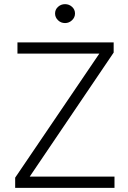

<svg xmlns="http://www.w3.org/2000/svg" viewBox="-20 -904 618 924"><path d="M53 0V-49L458 -646H64V-700H527V-651L123 -54H531V0ZM293 -793Q273 -793 259 -806.8Q245 -820.5 245 -839Q245 -858 259.2 -871Q273.5 -884 293 -884Q312.5 -884 326.8 -871Q341 -858 341 -839Q341 -820.5 326.8 -806.8Q312.5 -793 293 -793Z"/></svg>

Font: Geologica Roman Thin
Style: Regular
Weight: 250
Designer: Sindre Bremnes, Frode Helland
Foundry: Monokrom Skriftforlag AS
Version: Version 1.010;gftools[0.9.28]